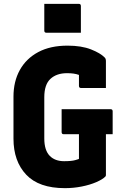

<svg xmlns="http://www.w3.org/2000/svg" viewBox="-20 -957 640 997"><path d="M210 -937H389Q400 -937 400 -926V-787H221Q210 -787 210 -798ZM300 -390H554Q565 -390 565 -379V-260H530V-48Q530 -43 527 -40Q512 -25 479.5 -11Q447 3 404.5 11.5Q362 20 317 20Q182 20 116 -50Q50 -120 50 -237V-455Q50 -534 83 -593.5Q116 -653 178.5 -686.5Q241 -720 331 -720Q403 -720 452.5 -700.5Q502 -681 524 -658Q530 -652 530 -640V-500H401Q390 -500 390 -511V-568Q376 -573 361 -575Q346 -577 328 -577Q274 -577 242 -547.5Q210 -518 210 -452V-238Q210 -176 239 -147Q266 -120 313 -120Q351 -120 370.5 -125.5Q390 -131 390 -132V-260H311Q300 -260 300 -271Z"/></svg>

Font: Recursive Mn Lnr St XBd
Style: Regular
Weight: 800
Monospace: yes
Version: Version 1.079;hotconv 1.0.112;makeotfexe 2.5.65598; ttfautoh